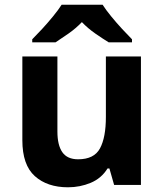

<svg xmlns="http://www.w3.org/2000/svg" viewBox="-20 -786 697 816"><path d="M579 -546V0H465L445 -70H437Q411 -28 365.5 -9Q320 10 269 10Q181 10 128 -37.5Q75 -85 75 -190V-546H224V-227Q224 -169 245 -139Q266 -109 312 -109Q380 -109 405 -155.5Q430 -202 430 -289V-546ZM416 -766Q430 -744 452.5 -716.5Q475 -689 499 -663Q523 -637 541 -619V-606H442Q416 -622 385 -643.5Q354 -665 328 -692Q302 -665 272 -644Q242 -623 216 -606H117V-619Q136 -638 159.5 -663.5Q183 -689 205.5 -716.5Q228 -744 242 -766Z"/></svg>

Font: Noto Sans Ethiopic
Style: Bold
Weight: 700
Designer: Monotype Design Team
Foundry: Monotype Imaging Inc.
Version: Version 2.102; ttfautohint (v1.8.4.7-5d5b)